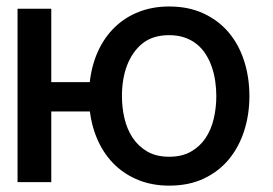

<svg xmlns="http://www.w3.org/2000/svg" viewBox="-20 -573 859 604"><path d="M35.2 -545.5H141.3V-314.6H262.4Q268.5 -368.6 288.7 -412.5Q308.9 -456.3 341.3 -487.6Q373.6 -518.8 416.9 -535.7Q460.2 -552.6 512.1 -552.6Q573.2 -552.6 620.2 -530.7Q667.3 -508.9 699.4 -470.9Q731.5 -432.9 748 -381.4Q764.6 -329.9 764.6 -270.6Q764.6 -213.4 748.4 -162.3Q732.2 -111.2 700.6 -72.6Q669 -34.1 621.8 -11.5Q574.6 11 512.1 11Q460.6 11 417.8 -5.7Q375 -22.4 342.7 -52.9Q310.4 -83.5 290 -126.6Q269.5 -169.7 262.8 -222.3H141.3V0H35.2ZM363.6 -270.6Q363.6 -235.4 371.4 -201.3Q379.3 -167.3 396.8 -140.3Q414.4 -113.3 442.8 -96.6Q471.2 -79.9 512.1 -79.9Q552.6 -79.9 580.8 -96.1Q609 -112.2 626.8 -138.8Q644.5 -165.5 652.5 -199.9Q660.5 -234.4 660.5 -270.6Q660.5 -294 657.1 -317.3Q653.8 -340.6 646.5 -361.9Q639.2 -383.2 627.7 -401.6Q616.1 -420.1 599.6 -433.6Q583.1 -447.1 561.4 -454.7Q539.8 -462.4 512.1 -462.4Q460.6 -462.4 428.3 -436.4Q411.9 -423.3 399.7 -405.5Q387.4 -387.8 379.4 -366.5Q371.4 -345.2 367.5 -321Q363.6 -296.9 363.6 -270.6Z"/></svg>

Font: Inter P Medium
Style: Regular
Weight: 500
Designer: Rasmus Andersson
Foundry: rsms
Version: Version 3.018;git-588b23468